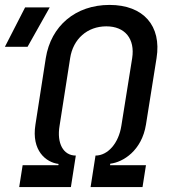

<svg xmlns="http://www.w3.org/2000/svg" viewBox="-72 -760 692 780"><path d="M6 0H216L236 -128C185 -128 158 -178 170 -249L213 -524C225 -602 283 -653 360 -653C436 -653 477 -602 465 -524L421 -249C410 -178 366 -128 316 -128L296 0H507L521 -89H375L376 -95C428 -101 504 -148 521 -254L564 -524C585 -655 511 -740 373 -740C235 -740 135 -655 114 -524L72 -254C55 -148 115 -100 166 -94L165 -89H20ZM-52 -570H40L130 -730H30Z"/></svg>

Font: JetBrains Mono Medium
Style: Italic
Weight: 436
Italic angle: -9°
Monospace: yes
Designer: Philipp Nurullin, Konstantin Bulenkov
Foundry: JetBrains
Version: Version 2.305